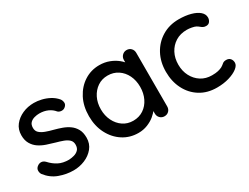

<svg xmlns="http://www.w3.org/2000/svg" viewBox="-55 -935 1737 1342"><g transform="rotate(-30 813.0 -264.0)"><path d="M39 -82Q30 -96 31 -114.5Q32 -133 52 -146Q66 -155 81.5 -153.5Q97 -152 111 -138Q139 -107 173.5 -89Q208 -71 257 -71Q277 -72 298 -77.5Q319 -83 334 -97.5Q349 -112 349 -140Q349 -165 333 -180Q317 -195 291 -204.5Q265 -214 235 -222Q203 -231 170.5 -242Q138 -253 112 -270.5Q86 -288 69.5 -316Q53 -344 53 -385Q53 -432 79.5 -466Q106 -500 148.5 -519Q191 -538 241 -538Q270 -538 302 -530.5Q334 -523 364 -507Q394 -491 416 -465Q426 -452 427.5 -434Q429 -416 411 -402Q399 -392 382 -393Q365 -394 354 -404Q335 -428 305 -441.5Q275 -455 237 -455Q218 -455 197.5 -449.5Q177 -444 163 -430Q149 -416 149 -389Q149 -364 165.5 -349Q182 -334 209 -324Q236 -314 268 -306Q299 -298 329.5 -287Q360 -276 384.5 -258.5Q409 -241 424.5 -213.5Q440 -186 440 -144Q440 -95 411.5 -60.5Q383 -26 339.5 -8Q296 10 248 10Q191 10 134.5 -10.5Q78 -31 39 -82Z M987 -534Q1009 -534 1023 -519.5Q1037 -505 1037 -483V-51Q1037 -29 1023 -14.5Q1009 0 987 0Q966 0 951.5 -14.5Q937 -29 937 -51V-123L958 -120Q958 -102 943.5 -80Q929 -58 904 -37.5Q879 -17 845 -3.5Q811 10 772 10Q703 10 648 -25.5Q593 -61 561 -123Q529 -185 529 -264Q529 -345 561 -406.5Q593 -468 647.5 -503Q702 -538 769 -538Q812 -538 848.5 -524Q885 -510 912 -488Q939 -466 953.5 -441.5Q968 -417 968 -395L937 -392V-483Q937 -504 951.5 -519Q966 -534 987 -534ZM783 -82Q830 -82 866 -106Q902 -130 922 -171.5Q942 -213 942 -264Q942 -316 922 -357Q902 -398 866 -422Q830 -446 783 -446Q737 -446 701.5 -422Q666 -398 645.5 -357Q625 -316 625 -264Q625 -213 645.5 -171.5Q666 -130 701.5 -106Q737 -82 783 -82Z M1410 -538Q1464 -538 1506 -526.5Q1548 -515 1571.5 -494.5Q1595 -474 1595 -447Q1595 -430 1585 -415.5Q1575 -401 1555 -401Q1541 -401 1531.5 -406Q1522 -411 1514 -418Q1506 -425 1494 -432Q1483 -438 1461.5 -442Q1440 -446 1423 -446Q1370 -446 1331.5 -422Q1293 -398 1271.5 -357Q1250 -316 1250 -264Q1250 -212 1271.5 -171Q1293 -130 1330.5 -106Q1368 -82 1418 -82Q1448 -82 1467 -86.5Q1486 -91 1500 -98Q1515 -107 1525.5 -116.5Q1536 -126 1555 -126Q1577 -126 1588.5 -112.5Q1600 -99 1600 -79Q1600 -57 1573.5 -36.5Q1547 -16 1503 -3Q1459 10 1406 10Q1328 10 1270.5 -26Q1213 -62 1181.5 -124Q1150 -186 1150 -264Q1150 -343 1183 -404.5Q1216 -466 1275 -502Q1334 -538 1410 -538Z"/></g></svg>

Font: Quicksand Light SemiBold
Style: Regular
Weight: 600
Version: Version 3.006